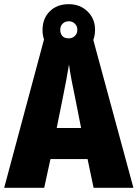

<svg xmlns="http://www.w3.org/2000/svg" viewBox="-20 -901 660 921"><path d="M429 0 400 -138H222L192 0H0L192 -715H426L620 0ZM340 -434Q332 -471 323.5 -515.5Q315 -560 311 -592Q306 -561 298 -517.5Q290 -474 282 -436L252 -287H369ZM310 -634Q253 -634 218.5 -668.5Q184 -703 184 -757Q184 -812 218.5 -846.5Q253 -881 310 -881Q364 -881 400 -846Q436 -811 436 -758Q436 -704 400.5 -669Q365 -634 310 -634ZM310 -717Q327 -717 339 -728.5Q351 -740 351 -758Q351 -776 339 -787.5Q327 -799 310 -799Q292 -799 280.5 -787.5Q269 -776 269 -758Q269 -740 279 -728.5Q289 -717 310 -717Z"/></svg>

Font: Noto Sans Kannada Condensed Black
Style: Regular
Weight: 900
Width: 3
Designer: Jelle Bosma - Monotype Design Team
Foundry: Monotype Imaging Inc.
Version: Version 2.005; ttfautohint (v1.8.4.7-5d5b)